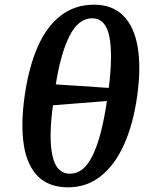

<svg xmlns="http://www.w3.org/2000/svg" viewBox="-20 -789 635 819"><path d="M271 10Q188 10 141.5 -37Q95 -84 81.5 -171Q68 -258 85 -379Q102 -500 140 -587.5Q178 -675 238.5 -722Q299 -769 381 -769Q459 -769 506 -722Q553 -675 567.5 -587Q582 -499 565 -378Q548 -258 508.5 -171Q469 -84 409 -37Q349 10 271 10ZM444 -414Q462 -559 446 -635Q430 -711 373 -711Q315 -711 277 -636.5Q239 -562 218 -429ZM279 -48Q338 -48 376 -127.5Q414 -207 436 -358L206 -340Q187 -203 203.5 -125.5Q220 -48 279 -48Z"/></svg>

Font: Noto Serif SemiCondensed SemiBold
Style: Italic
Weight: 600
Width: 4
Italic angle: -12°
Designer: Monotype Design Team
Foundry: Monotype Imaging Inc.
Version: Version 2.014; ttfautohint (v1.8.4.7-5d5b)